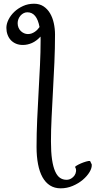

<svg xmlns="http://www.w3.org/2000/svg" viewBox="-20 -777 518 1041"><path d="M131.3 -592.3Q142.6 -592.3 152.1 -595.9Q161.6 -599.6 169.4 -605Q177.2 -610.4 183.6 -617.2Q189.9 -624 194.3 -630.4Q179.7 -710.4 128.4 -710.4Q117.7 -710.4 108.2 -705.6Q98.6 -700.7 91.3 -692.4Q84 -684.1 79.8 -673.3Q75.7 -662.6 75.7 -651.4Q75.7 -638.2 80.3 -627.2Q85 -616.2 92.8 -608.6Q100.6 -601.1 110.6 -596.7Q120.6 -592.3 131.3 -592.3ZM14.6 -626Q14.6 -647.5 26.1 -670.7Q37.6 -693.8 57.6 -712.9Q77.6 -731.9 105 -744.4Q132.3 -756.8 164.6 -756.8Q194.3 -756.8 215.8 -742.7Q237.3 -728.5 251.2 -705.1Q265.1 -681.6 271.7 -651.4Q278.3 -621.1 278.3 -589.4Q278.3 -515.1 274.9 -438.2Q271.5 -361.3 267.3 -286.6Q263.2 -211.9 259.8 -141.6Q256.3 -71.3 256.3 -10.3Q256.3 48.3 262.2 88.1Q268.1 127.9 279.1 152.3Q290 176.8 305.4 187.3Q320.8 197.8 340.3 197.8Q354.5 197.8 366 190.9Q377.4 184.1 384.3 173.8Q391.1 163.6 392.3 151.4Q393.6 139.2 387.2 128.9Q385.7 127 395.5 120.8Q405.3 114.7 418.9 108.9Q432.6 103 446.8 98.9Q460.9 94.7 468.3 95.7L477.5 114.7Q479 133.3 465.6 155.8Q452.1 178.2 428.7 198Q405.3 217.8 374 231Q342.8 244.1 309.1 244.1Q275.9 244.1 251.2 228.5Q226.6 212.9 210.4 183.8Q194.3 154.8 186.3 113.3Q178.2 71.8 178.2 19.5Q178.2 -52.7 181.6 -128.2Q185.1 -203.6 189.2 -277.8Q193.4 -352.1 196.8 -423.6Q200.2 -495.1 200.2 -559.6Q200.2 -564.5 200 -569.1Q199.7 -573.7 199.7 -578.6Q177.7 -554.7 153.3 -543.9Q128.9 -533.2 104 -533.2Q83 -533.2 66.4 -540.3Q49.8 -547.4 38.3 -559.8Q26.9 -572.3 20.8 -589.4Q14.6 -606.4 14.6 -626Z"/></svg>

Font: Gentium Plus Phon
Style: Regular
Weight: 400
Designer: J. Victor Gaultney, Annie Olsen, Iska Routamaa, Becca Hirsbrunner
Foundry: SIL International
Version: Version 5.000